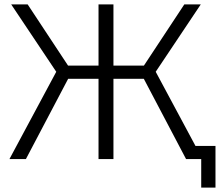

<svg xmlns="http://www.w3.org/2000/svg" viewBox="-20 -725 1017 875"><path d="M828 0 618 -399 820 -705H895L675 -376L681 -414L903 0ZM23 0 245 -414 251 -376 31 -705H106L308 -399L98 0ZM429 0V-705H497V0ZM258 -366V-426H668V-366ZM897 130V0H849V-60H962V130Z"/></svg>

Font: TikTok Sans 24pt Light
Style: Regular
Weight: 300
Version: Version 4.000